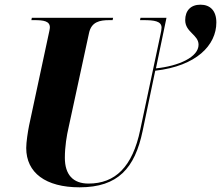

<svg xmlns="http://www.w3.org/2000/svg" viewBox="-20 -790 944 820"><path d="M320 10C484 10 556 -72 589 -230L643 -488C819 -508 904 -597 904 -694C904 -744 878 -770 836 -770C794 -770 771 -744 771 -704C771 -652 828 -642 828 -599C828 -546 743 -508 646 -498L691 -714H580L578 -704H593C638 -704 670 -700 670 -672C670 -665 668 -654 665 -641L579 -236C546 -77 472 -6 358 -6C292 -6 257 -44 257 -116C257 -164 265 -212 273 -246L360 -648C370 -697 406 -704 447 -704H461L463 -714H116L114 -704H127C166 -704 193 -700 193 -673C193 -667 190 -654 185 -631L104 -253C99 -228 92 -183 92 -158C92 -52 175 10 320 10Z"/></svg>

Font: Noto Serif Display SemiCondensed ExtraBold
Style: Italic
Weight: 800
Width: 4
Italic angle: -12°
Designer: Monotype Design Team
Foundry: Monotype Imaging Inc.
Version: Version 2.009